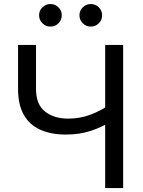

<svg xmlns="http://www.w3.org/2000/svg" viewBox="-20 -956 728 976"><path d="M314.9 -272Q239.7 -272 185.1 -296.4Q130.4 -320.8 101.1 -372.1Q71.8 -423.3 71.8 -503.9V-727.5H163.1V-504.4Q163.1 -424.3 209.2 -388.7Q255.4 -353 326.2 -353Q386.7 -353 440.7 -373.3Q494.6 -393.6 542.5 -428.2V-337.4Q495.6 -308.6 439.9 -290.3Q384.3 -272 314.9 -272ZM514.6 0V-727.5H606V0ZM441.4 -820.8Q418 -820.8 400.9 -837.6Q383.8 -854.5 383.8 -878.4Q383.8 -902.3 400.9 -918.9Q418 -935.5 441.4 -935.5Q465.3 -935.5 482.2 -918.9Q499 -902.3 499 -878.4Q499 -854.5 482.2 -837.6Q465.3 -820.8 441.4 -820.8ZM236.3 -820.8Q212.9 -820.8 195.8 -837.6Q178.7 -854.5 178.7 -878.4Q178.7 -902.3 195.8 -918.9Q212.9 -935.5 236.3 -935.5Q260.3 -935.5 277.1 -918.9Q293.9 -902.3 293.9 -878.4Q293.9 -854.5 277.1 -837.6Q260.3 -820.8 236.3 -820.8Z"/></svg>

Font: Inter 20pt
Style: Regular
Weight: 400
Version: Version 4.001;git-66647c0bb